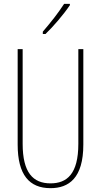

<svg xmlns="http://www.w3.org/2000/svg" viewBox="-20 -970 526 1000"><path d="M344 -943V-950H314C280 -898 248 -858 203 -805V-793H217C256 -830 311 -894 344 -943ZM414 -217V-714H388V-221C388 -63 328 -15 243 -15C152 -15 98 -71 98 -221V-714H72V-217C72 -59 133 10 243 10C338 10 414 -42 414 -217Z"/></svg>

Font: Noto Sans Malayalam ExtraCondensed Thin
Style: Regular
Weight: 100
Width: 2
Designer: Jelle Bosma - Monotype Design Team
Foundry: Monotype Imaging Inc.
Version: Version 2.104